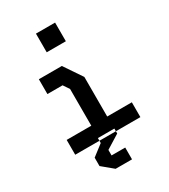

<svg xmlns="http://www.w3.org/2000/svg" viewBox="-235 -902 1069 1212"><g transform="rotate(-30 300.0 -296.0)"><path d="M102 -532.5H269.5L358 -401.5V-113H537.5V-5H62.5V-113H242V-380.5L212.5 -424.5H102ZM230 -655V-791H369.5V-655ZM358.5 113.5H259V73.5L359 11.5V-24.5H239V11.5L159.5 72.5V133.5L239 199.5H358.5Z"/></g></svg>

Font: Kode Mono
Style: Regular
Weight: 400
Monospace: yes
Designer: Isa Ozler
Foundry: Kadena LLC
Version: Version 1.000;gftools[0.9.28]